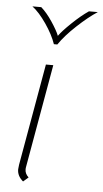

<svg xmlns="http://www.w3.org/2000/svg" viewBox="-52 -734 418 778"><g transform="rotate(5 157.0 -345.0)"><path d="M48 -37Q48 -42 50 -56L123 -470H153L79 -50Q78 -46 78 -39Q78 -22 93 -8L72 10Q48 -10 48 -37ZM48 -700H84Q107 -680 130 -645.5Q153 -611 161 -590Q175 -610 211 -644.5Q247 -679 278 -700H314Q277 -676 232 -634Q187 -592 162 -555H148Q135 -593 105.5 -636Q76 -679 48 -700Z"/></g></svg>

Font: KoHo ExtraLight
Style: Italic
Weight: 275
Italic angle: -10°
Version: Version 1.000; ttfautohint (v1.6)